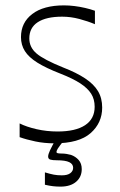

<svg xmlns="http://www.w3.org/2000/svg" viewBox="-20 -517 447 714"><path d="M53 -7V-58Q79 -45 116.5 -36.5Q154 -28 194 -28Q261 -28 296.5 -51.5Q332 -75 332 -120Q332 -148 319 -168.5Q306 -189 278.5 -207Q251 -225 205 -243Q151 -264 119 -284Q87 -304 72.5 -327Q58 -350 58 -379Q58 -433 100 -465Q142 -497 218 -497Q237 -497 257 -494.5Q277 -492 296.5 -487.5Q316 -483 333 -477V-427Q307 -438 275 -446.5Q243 -455 211 -455Q152 -455 120.5 -434.5Q89 -414 89 -374Q89 -341 116 -318Q143 -295 215 -266Q264 -247 296.5 -225.5Q329 -204 344.5 -178Q360 -152 360 -117Q360 -60 317 -22Q274 16 182 16Q145 16 111.5 9Q78 2 53 -7ZM147 170V124Q167 130 180 132.5Q193 135 210 135Q231 135 241.5 127Q252 119 252 107Q252 93 237.5 86Q223 79 191 79Q175 79 167 76.5Q159 74 159 65Q159 57 166 42Q173 27 188 0H222Q200 27 195 35.5Q190 44 190 48Q190 52 196 53Q202 54 211 54Q219 54 228 55.5Q237 57 244 59Q261 65 272.5 78Q284 91 284 112Q284 141 263 159Q242 177 205 177Q191 177 177.5 175.5Q164 174 147 170Z"/></svg>

Font: Ojuju Light
Style: Regular
Weight: 300
Designer: Chisaokwu Joboson, Mirko Velimirovic
Foundry: Udi Foundry
Version: Version 1.000